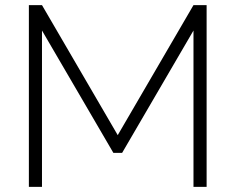

<svg xmlns="http://www.w3.org/2000/svg" viewBox="-20 -730 920 750"><path d="M735.8 0V-610.8L457 -132.8H422.9L144 -610.8V0H92.8V-710H144L439.9 -202.1L735.8 -710H787.1V0Z"/></svg>

Font: Rawline Light
Style: Regular
Weight: 300
Designer: Matt McInerney, Pablo Impallari, Rodrigo Fuenzalida
Foundry: Matt McInerney, Pablo Impallari, Rodrigo Fuenzalida
Version: Version 4.020;PS 004.020;hotconv 1.0.88;makeotf.lib2.5.64775